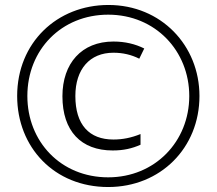

<svg xmlns="http://www.w3.org/2000/svg" viewBox="-20 -743 871 772"><path d="M415 9C625 9 782 -148 782 -357C782 -560 628 -723 416 -723C209 -723 49 -571 49 -357C49 -151 198 9 415 9ZM415 -30C224 -30 90 -174 90 -357C90 -543 227 -684 415 -684C605 -684 741 -538 741 -357C741 -174 603 -30 415 -30ZM433 -138C477 -138 511 -146 545 -161V-204C508 -189 473 -182 436 -182C339 -182 283 -241 283 -357C283 -465 341 -531 436 -531C474 -531 508 -523 540 -507L560 -548C524 -566 483 -576 436 -576C308 -576 231 -488 231 -356C231 -216 306 -138 433 -138Z"/></svg>

Font: Noto Sans Khmer SemiCondensed Light
Style: Regular
Weight: 300
Width: 4
Designer: Danh Hong and the Monotype Design Team
Foundry: Monotype Imaging Inc.
Version: Version 2.004